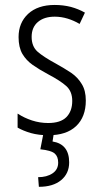

<svg xmlns="http://www.w3.org/2000/svg" viewBox="-20 -531 417 767"><path d="M306.6 -195.3Q322.8 -169.4 322.8 -129.4Q322.8 -64 284.2 -27.3Q264.6 -8.8 237.1 0.2Q209.5 9.3 173.3 9.3Q134.8 9.3 103 0.5Q71.8 -8.8 50.8 -21L50.3 -21.5V-22V-75.2V-77.1L52.2 -76.2Q76.7 -60.1 107.9 -49.8Q139.2 -39.6 172.4 -39.6Q221.7 -39.6 245.1 -63Q268.6 -86.9 268.6 -127.9Q268.6 -165.5 245.1 -187Q221.2 -208.5 172.9 -233.9Q137.2 -252.9 110.8 -271.5Q84.5 -290 69.3 -315.9Q54.2 -342.3 54.2 -382.8Q54.2 -439.9 92.3 -475.6Q130.9 -511.2 198.2 -511.2H198.7Q232.4 -511.2 263.2 -503.4Q293.5 -495.1 318.4 -481L319.3 -480.5L318.8 -479.5L298.8 -437L298.3 -435.5L296.9 -436Q275.4 -448.7 250.5 -456.5Q224.6 -464.4 198.7 -464.4Q156.2 -464.4 131.3 -443.1Q106.4 -421.9 106.4 -383.8Q106.4 -345.7 129.9 -324.7Q153.8 -303.7 202.6 -277.3Q236.8 -258.3 264.2 -240.2Q291 -221.7 306.6 -195.3ZM194.8 2.9 189.9 34.2Q256.3 44.9 256.3 117.7Q256.3 162.1 224.1 188.7Q191.9 215.3 135.3 215.3L132.3 176.8Q167 176.8 189.7 161.6Q212.4 146.5 212.4 118.7Q212.4 93.8 198 81.8Q183.6 69.8 141.1 65.4L153.3 2.9Z"/></svg>

Font: MAUL Condensed Light
Style: Light
Weight: 300
Designer: MAUL
Version: Version 2.137; 2017; ttfautohint (v1.8.3)